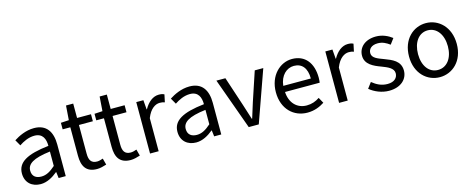

<svg xmlns="http://www.w3.org/2000/svg" viewBox="-35 -1320 4806 1958"><g transform="rotate(-15 2367.5 -341.0)"><path d="M217 13C284 13 345 -22 397 -65H400L408 0H483V-334C483 -468 427 -557 295 -557C208 -557 131 -518 81 -486L117 -423C160 -452 217 -481 280 -481C369 -481 392 -414 392 -344C161 -318 58 -259 58 -141C58 -43 126 13 217 13ZM243 -60C189 -60 147 -85 147 -147C147 -217 209 -262 392 -284V-132C339 -85 296 -60 243 -60Z M812 13C845 13 881 3 912 -7L894 -75C876 -68 851 -61 832 -61C769 -61 748 -99 748 -166V-469H895V-543H748V-695H672L661 -543L576 -538V-469H657V-168C657 -59 696 13 812 13Z M1167 13C1200 13 1236 3 1267 -7L1249 -75C1231 -68 1206 -61 1187 -61C1124 -61 1103 -99 1103 -166V-469H1250V-543H1103V-695H1027L1016 -543L931 -538V-469H1012V-168C1012 -59 1051 13 1167 13Z M1373 0H1464V-349C1500 -442 1556 -474 1601 -474C1623 -474 1636 -472 1654 -465L1671 -545C1654 -554 1637 -557 1613 -557C1552 -557 1497 -513 1459 -444H1456L1448 -543H1373Z M1859 13C1926 13 1987 -22 2039 -65H2042L2050 0H2125V-334C2125 -468 2069 -557 1937 -557C1850 -557 1773 -518 1723 -486L1759 -423C1802 -452 1859 -481 1922 -481C2011 -481 2034 -414 2034 -344C1803 -318 1700 -259 1700 -141C1700 -43 1768 13 1859 13ZM1885 -60C1831 -60 1789 -85 1789 -147C1789 -217 1851 -262 2034 -284V-132C1981 -85 1938 -60 1885 -60Z M2415 0H2521L2714 -543H2624L2521 -234C2505 -181 2487 -125 2471 -74H2467C2450 -125 2433 -181 2416 -234L2314 -543H2219Z M3034 13C3108 13 3166 -12 3214 -43L3181 -103C3141 -76 3098 -60 3045 -60C2942 -60 2871 -134 2865 -250H3231C3233 -263 3235 -282 3235 -302C3235 -457 3157 -557 3019 -557C2893 -557 2774 -447 2774 -271C2774 -92 2890 13 3034 13ZM2864 -315C2875 -422 2943 -484 3020 -484C3105 -484 3155 -425 3155 -315Z M3369 0H3460V-349C3496 -442 3552 -474 3597 -474C3619 -474 3632 -472 3650 -465L3667 -545C3650 -554 3633 -557 3609 -557C3548 -557 3493 -513 3455 -444H3452L3444 -543H3369Z M3895 13C4023 13 4093 -60 4093 -148C4093 -251 4006 -283 3927 -313C3866 -336 3807 -355 3807 -407C3807 -449 3838 -485 3906 -485C3955 -485 3993 -465 4031 -437L4075 -496C4032 -529 3973 -557 3906 -557C3788 -557 3719 -489 3719 -403C3719 -311 3805 -274 3881 -246C3941 -223 4005 -198 4005 -143C4005 -96 3970 -58 3898 -58C3833 -58 3784 -84 3737 -122L3692 -62C3744 -19 3818 13 3895 13Z M4432 13C4565 13 4684 -91 4684 -271C4684 -452 4565 -557 4432 -557C4299 -557 4180 -452 4180 -271C4180 -91 4299 13 4432 13ZM4432 -63C4338 -63 4275 -146 4275 -271C4275 -396 4338 -481 4432 -481C4526 -481 4590 -396 4590 -271C4590 -146 4526 -63 4432 -63Z"/></g></svg>

Font: Source Han Sans KR Regular
Style: Regular
Weight: 400
Designer: Ryoko NISHIZUKA (kana & ideographs); Paul D. Hunt (Latin, Greek & Cyrillic); Wenlong ZHANG (bopomofo); Sandoll Communica
Foundry: Adobe Systems Incorporated
Version: Version 1.004;PS 1.004;hotconv 1.0.82;makeotf.lib2.5.63406